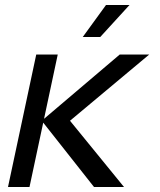

<svg xmlns="http://www.w3.org/2000/svg" viewBox="-20 -748 640 768"><path d="M356 0 147 -265 459 -530H577L260 -265L476 0ZM12 0 125 -530H211L98 0ZM311 -600 404 -728H498L381 -600Z"/></svg>

Font: Geist Mono
Style: Italic
Weight: 400
Italic angle: -12°
Monospace: yes
Designer: Basement.studio, Andrés Briganti, Mateo Zaragoza
Foundry: Basement.studio, Vercel, Andrés Briganti, Guido Ferreyra, Mateo Zaragoza
Version: Version 1.500